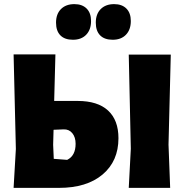

<svg xmlns="http://www.w3.org/2000/svg" viewBox="-20 -912 907 932"><path d="M341 -892Q379 -892 400.5 -870.5Q422 -849 422 -810Q422 -768 398.5 -743.5Q375 -719 334 -719Q294 -719 273 -740.5Q252 -762 252 -802Q252 -844 276 -868Q300 -892 341 -892ZM534 -892Q572 -892 593.5 -870.5Q615 -849 615 -810Q615 -768 591.5 -743.5Q568 -719 527 -719Q487 -719 466 -740.5Q445 -762 445 -802Q445 -844 469 -868Q493 -892 534 -892ZM46 0 57 -189 46 -648H249L243 -422H357Q454 -422 504.5 -375.5Q555 -329 555 -241Q555 -130 478 -65Q401 0 266 0ZM809 -647 798 -210 806 0H605L615 -190L605 -647ZM238 -209 241 -141 306 -136Q347 -156 347 -214Q347 -246 331 -265.5Q315 -285 289 -284L240 -282Z"/></svg>

Font: Alegreya Sans Black
Style: Regular
Weight: 900
Designer: Juan Pablo del Peral
Foundry: Huerta Tipografica
Version: Version 2.007